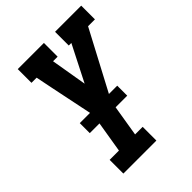

<svg xmlns="http://www.w3.org/2000/svg" viewBox="-211 -842 950 950"><g transform="rotate(-45 264.0 -367.5)"><path d="M88 0V-96H153L188 -308L138 -550L120 -639H84V-735H267V-639H235L267 -450L363 -639H345V-735H528V-639H480L299 -297L266 -96H319V0ZM112 -259V-329H374V-259Z"/></g></svg>

Font: Iosevka Gothic
Style: Bold Italic
Weight: 700
Italic angle: -9°
Monospace: yes
Designer: Belleve Invis
Foundry: Belleve Invis
Version: Version 15.5.1; ttfautohint (v1.8.4)